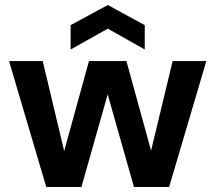

<svg xmlns="http://www.w3.org/2000/svg" viewBox="-20 -744 857 764"><path d="M164 0 16 -501H150L248 -90L221 -91L334 -501H483L596 -91L568 -90L667 -501H801L653 0H513L393 -423H424L304 0ZM261 -547V-644L409 -724L556 -644V-547L409 -630Z"/></svg>

Font: DM Sans 17pt
Style: Bold
Weight: 700
Version: Version 4.004;gftools[0.9.30]